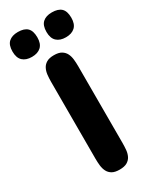

<svg xmlns="http://www.w3.org/2000/svg" viewBox="-237 -937 800 994"><g transform="rotate(-30 163.0 -440.5)"><path d="M82 -571.3Q82 -592.3 84.2 -612.3Q86.4 -632.3 94.5 -648.2Q102.5 -664.1 118.7 -673.8Q134.8 -683.6 163.1 -683.6Q191.4 -683.6 207.5 -673.8Q223.6 -664.1 231.7 -648.2Q239.7 -632.3 241.9 -612.3Q244.1 -592.3 244.1 -571.3V-112.3Q244.1 -90.8 242.2 -70.8Q240.2 -50.8 232.2 -34.9Q224.1 -19 207.8 -9.5Q191.4 0 163.1 0Q134.8 0 118.7 -9.5Q102.5 -19 94.5 -34.9Q86.4 -50.8 84.2 -70.8Q82 -90.8 82 -112.3ZM135.7 -806.6Q135.7 -769 116.2 -750.7Q96.7 -732.4 61.5 -732.4Q26.4 -732.4 6.8 -750.7Q-12.7 -769 -12.7 -806.6Q-12.7 -845.7 6.8 -863.3Q26.4 -880.9 61.5 -880.9Q99.1 -880.9 117.4 -863.3Q135.7 -845.7 135.7 -806.6ZM338.9 -806.6Q338.9 -769 319.3 -750.7Q299.8 -732.4 264.6 -732.4Q229.5 -732.4 210 -750.7Q190.4 -769 190.4 -806.6Q190.4 -845.7 210 -863.3Q229.5 -880.9 264.6 -880.9Q302.2 -880.9 320.6 -863.3Q338.9 -845.7 338.9 -806.6Z"/></g></svg>

Font: Concert One
Style: Regular
Weight: 400
Version: Version 1.003